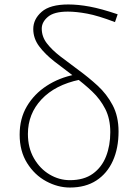

<svg xmlns="http://www.w3.org/2000/svg" viewBox="-20 -827 611 860"><path d="M293 13Q239 13 187 -15Q135 -43 101.5 -96.5Q68 -150 68 -224Q68 -296 100.5 -351Q133 -406 189 -442.5Q245 -479 316 -493L337 -470Q227 -447 166 -382Q105 -317 105 -227Q105 -165 132 -118Q159 -71 202 -45.5Q245 -20 293 -20Q356 -20 396 -49Q436 -78 455 -126.5Q474 -175 474 -235Q474 -295 451.5 -339Q429 -383 392.5 -417.5Q356 -452 314 -483Q267 -518 224.5 -551Q182 -584 155.5 -619.5Q129 -655 129 -697Q129 -741 166.5 -774Q204 -807 286 -807Q330 -807 381.5 -797.5Q433 -788 507 -763L495 -728Q419 -757 370 -766Q321 -775 284 -775Q222 -775 194.5 -751.5Q167 -728 167 -699Q167 -663 189.5 -633.5Q212 -604 249.5 -575Q287 -546 332 -513Q376 -481 417 -443.5Q458 -406 484.5 -356Q511 -306 511 -238Q511 -163 485.5 -106.5Q460 -50 411.5 -18.5Q363 13 293 13Z"/></svg>

Font: Noto Sans KR Thin
Style: Regular
Weight: 100
Designer: Ryoko NISHIZUKA 西塚涼子 (kana, bopomofo & ideographs); Paul D. Hunt (Latin, Greek & Cyrillic); Sandoll Communications 산돌커뮤니
Foundry: Adobe
Version: Version 2.004-H2;hotconv 1.0.118;makeotfexe 2.5.65603